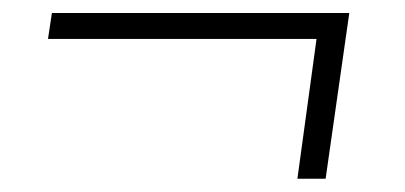

<svg xmlns="http://www.w3.org/2000/svg" viewBox="-20 -322 624 296"><path d="M60 -302H518.5L482 -46.5H438.5L468 -262H54Z"/></svg>

Font: Merriweather 144pt
Style: Bold Italic
Weight: 700
Italic angle: -7.8°
Version: Version 2.101